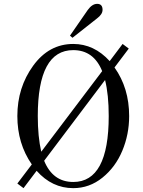

<svg xmlns="http://www.w3.org/2000/svg" viewBox="-20 -958 740 996"><path d="M484 -938Q512 -938 512 -907Q512 -884 484 -863L356 -762L343 -773L435 -906Q458 -938 484 -938ZM360 18Q250 18 170 -72L102 18L70 -6L145 -105Q70 -213 70 -356Q70 -504 152 -617Q234 -730 360 -730Q468 -730 549 -641L616 -730L648 -706L574 -608Q650 -501 650 -356Q650 -261 614.5 -176Q579 -91 511.5 -36.5Q444 18 360 18ZM360 -14Q544 -14 544 -356Q544 -467 525 -543L209 -124Q254 -14 360 -14ZM360 -698Q176 -698 176 -356Q176 -249 194 -171L510 -589Q466 -698 360 -698Z"/></svg>

Font: Old Standard TT
Style: Regular
Weight: 400
Designer: Alexey Kryukov <alexios@thessalonica.org.ru>
Version: Version 1.0